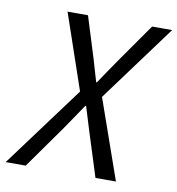

<svg xmlns="http://www.w3.org/2000/svg" viewBox="-112 -725 733 793"><g transform="rotate(10 255.0 -328.0)"><path d="M-36 0 215.9 -340.3 107.8 -656.3H193.5L247.9 -481.6Q254.8 -459.6 260.7 -437.6Q266.6 -415.5 274.9 -389.6H277.6Q295.3 -416.1 311.5 -439.8Q327.8 -463.4 342.7 -485.4L462.3 -656.3H546.4L309 -334.3L426.4 0H340.6L282.3 -184.1Q275 -208.9 266.8 -234.4Q258.6 -259.9 250.7 -286.4H248Q228.8 -258 210.8 -231.5Q192.8 -205.1 175.9 -180.4L48 0Z"/></g></svg>

Font: Source Sans 3 VF
Style: Italic
Weight: 200
Italic angle: -11°
Designer: Paul D. Hunt
Foundry: Adobe Systems Incorporated
Version: Version 3.042;hotconv 1.0.118;makeotfexe 2.5.65603